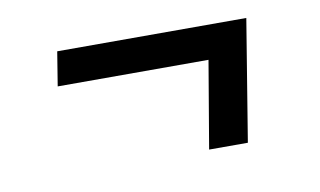

<svg xmlns="http://www.w3.org/2000/svg" viewBox="-41 -450 683 410"><g transform="rotate(-10 300.0 -245.5)"><path d="M468 -114H384L416 -303H89L101 -377H511Z"/></g></svg>

Font: Iosevka Slab Extended
Style: Italic
Weight: 400
Width: 7
Italic angle: -9°
Monospace: yes
Designer: Belleve Invis
Foundry: Belleve Invis
Version: Version 11.1.0; ttfautohint (v1.8.3)